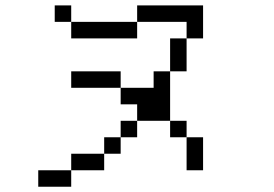

<svg xmlns="http://www.w3.org/2000/svg" viewBox="-20 -708 1040 728"><path d="M250 -62.5H125V0H250ZM250 -62.5H375V-125H250ZM375 -125H437.5V-187.5H375ZM687.5 -187.5Q687.5 -187.5 687.5 -62.5H750Q750 -62.5 750 -187.5ZM437.5 -187.5H500V-250H437.5ZM687.5 -187.5V-250H625V-187.5ZM500 -250H625V-437.5H562.5V-375H437.5V-312.5H500ZM437.5 -375V-437.5H250V-375ZM625 -437.5H687.5Q687.5 -437.5 687.5 -562.5H625Q625 -562.5 625 -437.5ZM687.5 -562.5H750Q750 -562.5 750 -687.5H500V-625H250V-562.5H500V-625H687.5ZM250 -625V-687.5H187.5V-625Z"/></svg>

Font: Unifont
Style: Regular
Weight: 500
Version: Version 15.1.04